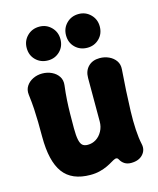

<svg xmlns="http://www.w3.org/2000/svg" viewBox="-115 -834 771 935"><g transform="rotate(-15 270.5 -367.0)"><path d="M504 -62Q511 -31 490.5 -8.5Q470 14 431 14Q412 14 398.5 5.5Q385 -3 377 -18Q374 -24 370 -25.5Q366 -27 361 -26Q352 -23 340 -15.5Q328 -8 311 0Q294 8 272.5 13.5Q251 19 225 19Q131 19 88 -39.5Q45 -98 45 -221Q45 -263 44.5 -296Q44 -329 42 -362.5Q40 -396 35 -436Q32 -461 44 -479.5Q56 -498 77.5 -508.5Q99 -519 124 -519Q150 -519 172 -508.5Q194 -498 206 -479.5Q218 -461 215 -436Q210 -396 208 -362.5Q206 -329 205.5 -296Q205 -263 205 -221Q205 -184 209.5 -163Q214 -142 223.5 -134Q233 -126 250 -126Q273 -126 292 -138Q311 -150 323 -172Q335 -194 335 -221Q335 -263 335 -297Q335 -331 335 -364.5Q335 -398 335 -440Q335 -476 356.5 -497.5Q378 -519 414 -519Q439 -519 460.5 -509Q482 -499 494.5 -481Q507 -463 505 -438Q501 -386 498 -333Q495 -280 493.5 -230Q492 -180 494.5 -137Q497 -94 504 -62ZM170 -573Q133 -573 108.5 -597Q84 -621 84 -658Q84 -694 108.5 -718.5Q133 -743 170 -743Q205 -743 229.5 -718.5Q254 -694 254 -658Q254 -621 229.5 -597Q205 -573 170 -573ZM371 -583Q334 -583 309.5 -607Q285 -631 285 -668Q285 -704 309.5 -728.5Q334 -753 371 -753Q406 -753 430.5 -728.5Q455 -704 455 -668Q455 -631 430.5 -607Q406 -583 371 -583Z"/></g></svg>

Font: Winky Sans
Style: Bold
Weight: 700
Designer: Simon Atzbach
Foundry: typofactur
Version: Version 1.205